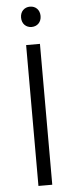

<svg xmlns="http://www.w3.org/2000/svg" viewBox="-60 -910 367 941"><g transform="rotate(-5 124.0 -439.5)"><path d="M158 0V-693H90V0ZM77 -829C77 -798 98 -779 125 -779C152 -779 173 -798 173 -829C173 -860 152 -879 125 -879C98 -879 77 -860 77 -829Z"/></g></svg>

Font: Repo Light
Style: Regular
Weight: 300
Designer: Stefan Peev
Foundry: Context Ltd
Version: Version 001.502